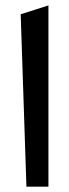

<svg xmlns="http://www.w3.org/2000/svg" viewBox="-20 -701 259 720"><path d="M79.1 -1H161.6V-680.7L57.6 -647.5Z"/></svg>

Font: Samim Medium
Style: Regular
Weight: 500
Foundry: DejaVu fonts team - Redesigned by Saber Rastikerdar
Version: Version 4.0.5